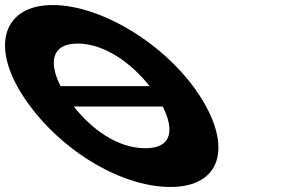

<svg xmlns="http://www.w3.org/2000/svg" viewBox="-258 -749 1126 767"><path d="M339.6 -405H-16.2C-61.8 -495 -55.8 -575 52 -575C160.5 -575 268.8 -495 339.6 -405ZM36.8 -323.4H392.1C436.8 -234.8 433 -156.8 322.8 -156.8C209.8 -156.8 106.5 -234.8 36.8 -323.4ZM-166.2 -365.9C-33.5 -161.1 215.7 -2.1 423.1 -2.1C624.5 -2.1 672.8 -161.1 540.2 -365.9C407.5 -570.8 147 -728.9 -47.7 -728.9C-240.6 -728.9 -298.9 -570.8 -166.2 -365.9Z"/></svg>

Font: Hussar
Style: BdOpOblSeven
Weight: 700
Foundry: Cannot Into Space Fonts
Version: Version 2.00